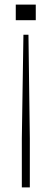

<svg xmlns="http://www.w3.org/2000/svg" viewBox="-20 -620 226 840"><path d="M82.5 -468H104.5L110.5 -13.5V200H75.5V-13.5ZM49 -600H136.5V-531.5H49Z"/></svg>

Font: Big Shoulders Stencil Display ExtraLight
Style: Regular
Weight: 250
Designer: Patric King
Foundry: XO Type Co
Version: Version 2.001